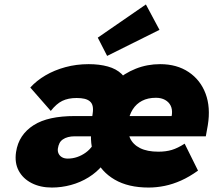

<svg xmlns="http://www.w3.org/2000/svg" viewBox="-20 -832 958 862"><path d="M213 10Q161 10 122 -10Q83 -30 64 -65.5Q45 -101 52 -149Q58 -189 78 -219Q98 -249 131 -270Q164 -291 210 -301Q256 -311 316 -311H756L749 -301L752 -320Q754 -342 746 -358Q738 -374 721 -383.5Q704 -393 680 -393Q644 -393 618 -379.5Q592 -366 576 -341Q560 -316 555 -281Q550 -242 563.5 -212.5Q577 -183 609 -167Q641 -151 691 -151Q725 -151 751.5 -159Q778 -167 809 -187L869 -66Q830 -38 793 -21.5Q756 -5 719.5 2.5Q683 10 647 10Q556 10 495 -25.5Q434 -61 407 -123Q380 -185 392 -266Q401 -326 428 -377Q455 -428 496.5 -465.5Q538 -503 589.5 -523.5Q641 -544 699 -544Q774 -544 827 -508.5Q880 -473 903 -411.5Q926 -350 913 -270L904 -220H314Q299 -220 285.5 -216.5Q272 -213 262 -206Q252 -199 247 -189Q242 -179 240 -166Q238 -153 243 -142.5Q248 -132 258.5 -126Q269 -120 284 -120Q306 -120 326.5 -127Q347 -134 365 -147Q383 -160 396 -179L440 -90Q415 -59 378 -36Q341 -13 298.5 -1.5Q256 10 213 10ZM385 -245 396 -322Q399 -342 396 -355.5Q393 -369 383.5 -377Q374 -385 359.5 -388.5Q345 -392 324 -392Q286 -392 259.5 -379Q233 -366 208 -334L116 -439Q144 -470 184 -493.5Q224 -517 273.5 -530.5Q323 -544 378 -544Q426 -544 464 -533.5Q502 -523 526 -500Q550 -477 560 -442Q570 -407 563 -358L547 -246ZM461 -581 419 -663 635 -812 696 -698Z"/></svg>

Font: Lexend ExtBd
Style: Italic
Weight: 800
Italic angle: -8.13011°
Designer: Bonnie Shaver-Troup, Thomas Jockin
Foundry: Lexend
Version: Version 1.007